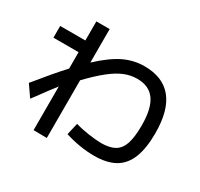

<svg xmlns="http://www.w3.org/2000/svg" viewBox="-153 -916 1170 1123"><g transform="rotate(30 432.0 -354.5)"><path d="M378.9 -66.4 397.5 -146.5Q438 -134.3 486.8 -127.2Q535.6 -120.1 575.2 -119.1Q633.3 -119.6 666.5 -139.2Q699.7 -158.7 714.6 -203.6Q729.5 -248.5 729.5 -328.1Q729.5 -441.4 690.7 -496.1Q651.9 -550.8 571.3 -550.8Q528.3 -550.8 487.1 -534.4Q445.8 -518.1 397.2 -480Q348.6 -441.9 285.2 -376V13.7L195.3 12.7V-282.2Q158.7 -235.8 102.5 -158.2Q98.6 -153.8 85.9 -136.7L33.2 -212.9Q128.9 -331.1 195.3 -403.3V-513.7H25.4V-592.8H195.3V-721.7H285.2V-495.6Q366.7 -571.8 433.1 -603.8Q499.5 -635.7 571.3 -635.7Q695.8 -635.7 758.5 -558.6Q821.3 -481.4 821.3 -328.1Q821.3 -225.1 795.4 -160.4Q769.5 -95.7 715.6 -64.9Q661.6 -34.2 575.2 -34.2Q528.3 -34.2 476.6 -42.7Q424.8 -51.3 378.9 -66.4Z"/></g></svg>

Font: Pretendard GOV Medium
Style: Regular
Weight: 500
Designer: Base glyphs from Inter by Rasmus Andersson; Hangeul glyphs from Noto Sans CJK(Source Han Sans) by Jang Soo-young and Kan
Foundry: Kil Hyung-jin
Version: Version 1.309